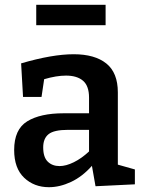

<svg xmlns="http://www.w3.org/2000/svg" viewBox="-20 -769 597 800"><path d="M378 7 363 -78Q323 -33 276 -11Q229 11 184 11Q122 11 80.5 -28.5Q39 -68 39 -144Q39 -230 93.5 -263.5Q148 -297 245 -297H351V-362Q351 -411 326 -432.5Q301 -454 255 -454Q215 -454 164 -439L153 -365H76L68 -505Q198 -543 287 -543Q375 -543 423 -504.5Q471 -466 471 -384V-83L542 -63V-1ZM160 -155Q160 -114 179 -95.5Q198 -77 228 -77Q255 -77 287.5 -93Q320 -109 351 -138V-228H264Q205 -228 182.5 -210Q160 -192 160 -155ZM420 -749V-664H131V-749Z"/></svg>

Font: Bitter SemiBold
Style: Regular
Weight: 600
Designer: Sol Matas, and Bitter project Authors
Foundry: Sol Matas
Version: Version 2.001